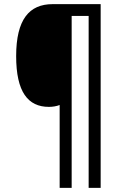

<svg xmlns="http://www.w3.org/2000/svg" viewBox="-20 -780 599 927"><path d="M466 127V-760H234C121 -760 58 -686 58 -509C58 -336 115 -264 216 -264C234 -264 253 -267 268 -273V127H326V-703H408V127Z"/></svg>

Font: Noto Sans Oriya Cond
Style: Regular
Weight: 400
Width: 3
Designer: Amélie Bonet and Sol Matas
Foundry: Google LLC
Version: Version 2.006